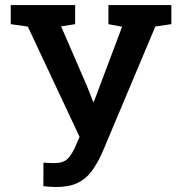

<svg xmlns="http://www.w3.org/2000/svg" viewBox="-20 -731 717 761"><path d="M202.1 10.3Q189.9 10.3 174.1 9Q158.2 7.8 151.9 6.8L152.3 -86.4Q157.7 -85.9 172.1 -85.2Q186.5 -84.5 193.8 -84.5Q231 -84.5 248.3 -101.8Q265.6 -119.1 281.2 -155.8L295.4 -188.5L90.3 -625.5L22.5 -635.3V-710.9H277.8V-635.3L222.2 -626.5L324.2 -391.1L349.1 -327.6H352.1L463.9 -625L409.7 -635.3V-710.9H659.2V-635.3L595.7 -626L385.7 -127Q365.7 -82.5 342.8 -51.8Q319.8 -21 286.4 -5.4Q252.9 10.3 202.1 10.3Z"/></svg>

Font: Roboto Slab LO Medium
Style: Regular
Weight: 500
Designer: Google
Version: Version 2.000